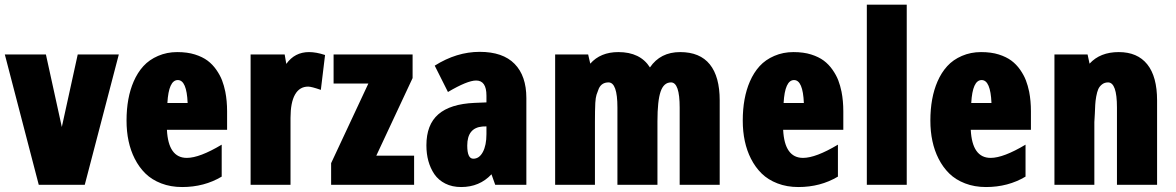

<svg xmlns="http://www.w3.org/2000/svg" viewBox="-25 -771 4906 801"><path d="M232.9 -241.2Q242.2 -285.6 299.3 -543.9H470.7L328.6 0H136.7L-4.9 -543.9H166.5Z M734.9 9.3Q687 9.3 647.7 -5.9Q608.4 -21 581.8 -47.1Q555.2 -73.2 537.1 -108.9Q502.9 -176.3 502.9 -268.1Q502.9 -362.8 532.7 -431.2Q548.8 -468.3 573.2 -495.1Q597.7 -522 634.5 -537.8Q671.4 -553.7 714.1 -553.7Q756.8 -553.7 788.3 -543.7Q819.8 -533.7 840.8 -518.1Q861.8 -502.4 877.4 -480Q893.1 -457.5 901.4 -435.8Q909.7 -414.1 915 -388.2Q922.4 -350.1 922.4 -306.6V-229.5H671.4Q677.2 -112.3 754.4 -112.3Q807.6 -112.3 899.9 -167.5V-34.2Q827.1 9.3 734.9 9.3ZM716.8 -437Q678.7 -437 673.3 -341.3H757.8Q753.9 -437 716.8 -437Z M1264.2 -553.7Q1294.4 -553.7 1331.1 -541.5L1313.5 -396Q1274.4 -409.7 1260.7 -409.7Q1224.6 -409.7 1205.8 -376.5Q1187 -343.3 1187 -279.3V0H1020.5V-543.9H1162.6L1169.4 -504.4Q1204.6 -553.7 1264.2 -553.7Z M1702.6 -121.6V0H1356.4V-90.3L1511.7 -422.4H1366.7V-543.9H1696.3V-445.3L1544.9 -121.6Z M1788.6 -497.1Q1879.9 -554.7 1976.3 -554.7Q2072.8 -554.7 2121.8 -504.6Q2170.9 -454.6 2170.9 -361.8V0H2041L2025.4 -43.9Q1975.6 9.3 1898.9 9.3Q1861.3 9.3 1832.8 -5.1Q1804.2 -19.5 1787.1 -44.4Q1753.9 -93.8 1753.9 -164.6Q1753.9 -251 1803.7 -294.2Q1853.5 -337.4 1954.6 -341.8L2004.4 -343.8V-372.1Q2004.4 -435.1 1961.4 -435.1Q1924.8 -435.1 1843.8 -387.2ZM2004.4 -211.4V-243.7Q1998.5 -243.2 1987.8 -243.2Q1924.3 -237.8 1924.3 -163.6Q1924.3 -108.9 1949.5 -108.9Q1974.6 -108.9 1989.5 -137Q2004.4 -165 2004.4 -211.4Z M2554.7 -553.7Q2646 -553.7 2686.5 -489.7Q2730 -553.7 2812.5 -553.7Q2895 -553.7 2936.3 -502.4Q2977.5 -451.2 2977.5 -352.1V0H2810.5V-322.3Q2810.5 -427.2 2774.4 -427.2Q2744.1 -427.2 2731 -388.9Q2717.8 -350.6 2717.8 -264.6V0H2550.8V-322.3Q2550.8 -427.2 2513.7 -427.2Q2484.9 -427.2 2473.1 -401.4Q2467.3 -387.2 2463.6 -375.7Q2460 -364.3 2458.5 -341.8Q2457 -311 2457 -261.7V0H2291V-543.9H2428.7L2437.5 -505.4Q2480 -553.7 2554.7 -553.7Z M3305.7 9.3Q3257.8 9.3 3218.5 -5.9Q3179.2 -21 3152.6 -47.1Q3126 -73.2 3107.9 -108.9Q3073.7 -176.3 3073.7 -268.1Q3073.7 -362.8 3103.5 -431.2Q3119.6 -468.3 3144 -495.1Q3168.5 -522 3205.3 -537.8Q3242.2 -553.7 3284.9 -553.7Q3327.6 -553.7 3359.1 -543.7Q3390.6 -533.7 3411.6 -518.1Q3432.6 -502.4 3448.2 -480Q3463.9 -457.5 3472.2 -435.8Q3480.5 -414.1 3485.8 -388.2Q3493.2 -350.1 3493.2 -306.6V-229.5H3242.2Q3248 -112.3 3325.2 -112.3Q3378.4 -112.3 3470.7 -167.5V-34.2Q3397.9 9.3 3305.7 9.3ZM3287.6 -437Q3249.5 -437 3244.1 -341.3H3328.6Q3324.7 -437 3287.6 -437Z M3757.8 0H3591.3V-751.5H3757.8Z M4088.4 9.3Q4040.5 9.3 4001.2 -5.9Q3961.9 -21 3935.3 -47.1Q3908.7 -73.2 3890.6 -108.9Q3856.4 -176.3 3856.4 -268.1Q3856.4 -362.8 3886.2 -431.2Q3902.3 -468.3 3926.8 -495.1Q3951.2 -522 3988 -537.8Q4024.9 -553.7 4067.6 -553.7Q4110.4 -553.7 4141.8 -543.7Q4173.3 -533.7 4194.3 -518.1Q4215.3 -502.4 4231 -480Q4246.6 -457.5 4254.9 -435.8Q4263.2 -414.1 4268.6 -388.2Q4275.9 -350.1 4275.9 -306.6V-229.5H4024.9Q4030.8 -112.3 4107.9 -112.3Q4161.1 -112.3 4253.4 -167.5V-34.2Q4180.7 9.3 4088.4 9.3ZM4070.3 -437Q4032.2 -437 4026.9 -341.3H4111.3Q4107.4 -437 4070.3 -437Z M4520.5 -505.4Q4564.5 -553.7 4642.3 -553.7Q4720.2 -553.7 4761.2 -502.7Q4802.2 -451.7 4802.2 -352.1V0H4634.8V-322.3Q4634.8 -427.2 4597.7 -427.2Q4583 -427.2 4572.5 -418.9Q4562 -410.6 4556.9 -399.2Q4551.8 -387.7 4548.3 -368.4Q4544.9 -349.1 4544.2 -334.2Q4543.5 -319.3 4542.5 -296.4Q4541.5 -273.4 4540.5 -261.7V0H4374V-543.9H4512.2Z"/></svg>

Font: Open Sans Hebrew Condensed Extra Bold
Style: Regular
Weight: 800
Width: 3
Foundry: Ascender Corporation, Yanek Iontef
Version: Version 2.001;PS 002.001;hotconv 1.0.70;makeotf.lib2.5.58329